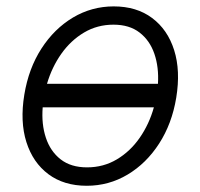

<svg xmlns="http://www.w3.org/2000/svg" viewBox="-20 -573 630 604"><path d="M252.8 11.4Q181.1 11.4 132.3 -25Q83.5 -61.4 63 -126.1Q42.6 -190.7 56.5 -275.2Q70 -357.6 110.3 -420.1Q150.6 -482.6 209.5 -517.8Q268.5 -552.9 337.7 -552.9Q409.8 -552.9 458.6 -516.3Q507.5 -479.8 527.9 -415.1Q548.3 -350.5 534.4 -265.6Q521 -183.9 480.6 -121.4Q440.3 -58.9 381.4 -23.8Q322.4 11.4 252.8 11.4ZM253.9 -46.5Q305.4 -46.5 347.5 -71.6Q389.6 -96.6 419.4 -139.4Q449.2 -182.2 464.1 -235.4H114.3Q110.1 -182.5 124.3 -139.7Q138.5 -96.9 170.8 -71.7Q203.1 -46.5 253.9 -46.5ZM127.8 -309.3H476.9Q480.1 -361.5 465.7 -403.6Q451.3 -445.7 419.2 -470.5Q387.1 -495.4 337 -495.4Q286.2 -495.4 244.5 -470.7Q202.8 -446 172.9 -403.8Q143.1 -361.5 127.8 -309.3Z"/></svg>

Font: Inter UI Light
Style: Italic
Weight: 300
Italic angle: 9.39999°
Designer: Rasmus Andersson
Foundry: rsms
Version: 3.2;8d6f07862